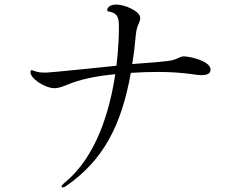

<svg xmlns="http://www.w3.org/2000/svg" viewBox="-20 -789 1040 838"><path d="M781 -543C769 -543 764 -537 742 -529C715 -519 618 -515 564 -510C562 -510 560 -510 557 -509C564 -550 569 -593 573 -639C576 -667 582 -679 585 -685C589 -694 592 -702 592 -710C592 -741 524 -769 488 -769C460 -769 448 -756 448 -745C448 -742 449 -740 453 -739C499 -732 499 -705 499 -666C499 -654 499 -589 488 -502C377 -491 200 -472 179 -472C163 -472 148 -473 136 -477C126 -480 121 -483 118 -483C115 -483 113 -479 113 -474C113 -472 113 -468 116 -462C131 -433 186 -404 217 -404C233 -404 249 -409 273 -419C328 -442 396 -457 483 -465C460 -310 402 -104 261 9C252 17 249 21 249 25C249 27 251 29 254 29C257 29 261 28 267 24C431 -89 510 -241 551 -471C596 -474 634 -475 669 -475C722 -475 770 -472 821 -465C828 -464 845 -461 861 -461C880 -461 899 -466 899 -485C899 -523 809 -543 781 -543Z"/></svg>

Font: Shippori Mincho OTF
Style: Regular
Weight: 400
Designer: FONTDASU
Foundry: FONTDASU / Google Inc. / but / Adobe
Version: Version 3.300;hotconv 1.0.109;makeotfexe 2.5.65596